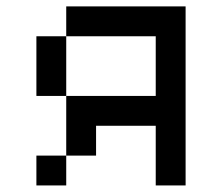

<svg xmlns="http://www.w3.org/2000/svg" viewBox="-20 -565 676 585"><path d="M545.5 -545.5H181.8V-454.5H454.5V-272.7H181.8V-90.9H272.7V-181.8H454.5V0H545.5ZM90.9 -454.5V-272.7H181.8V-454.5ZM90.9 -90.9V0H181.8V-90.9Z"/></svg>

Font: Departure Mono
Style: Regular
Weight: 400
Monospace: yes
Designer: Helena Zhang
Version: Version 1.500;Glyphs 3.3.1 (3343)